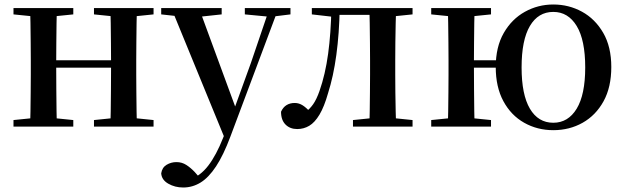

<svg xmlns="http://www.w3.org/2000/svg" viewBox="-20 -563 2781 854"><path d="M113 0Q115 -25 115.5 -66.5Q116 -108 116.5 -153Q117 -198 117 -232V-296Q117 -330 116.5 -374.5Q116 -419 115.5 -461Q115 -503 113 -527H233Q232 -503 231.5 -460.5Q231 -418 230.5 -371.5Q230 -325 230 -287V-266Q230 -215 230.5 -163Q231 -111 231.5 -68Q232 -25 233 0ZM470 0Q472 -25 472.5 -68Q473 -111 473.5 -163Q474 -215 474 -266V-287Q474 -325 473.5 -371.5Q473 -418 472.5 -460.5Q472 -503 470 -527H589Q588 -503 587.5 -461Q587 -419 586.5 -374.5Q586 -330 586 -296V-232Q586 -198 586.5 -153Q587 -108 587.5 -66.5Q588 -25 589 0ZM40 0V-29L149 -40H198L306 -29V0ZM40 -499V-527H306V-499L198 -488H149ZM398 0V-29L506 -40H556L663 -29V0ZM398 -499V-527H663V-499L556 -488H506ZM173 -262V-295H530V-262Z M795 271Q758 271 728.5 254Q699 237 697 208Q701 182 721 170Q741 158 765 158Q789 158 808.5 170.5Q828 183 846 202L875 235L842 254L822 237Q871 220 906.5 173.5Q942 127 972 51L1001 -21L1008 -40L1096 -283L1179 -527H1219L1005 44Q974 127 941 177Q908 227 872 249Q836 271 795 271ZM984 63 742 -527H865L1029 -81L1035 -69ZM697 -499V-527H966V-499L864 -488H797ZM1069 -499V-527H1272V-499L1191 -489H1174Z M1302 11Q1270 11 1250 -9Q1230 -29 1230 -66Q1239 -86 1254.5 -95.5Q1270 -105 1291 -105Q1310 -105 1327 -94Q1344 -83 1362 -62V-50H1336V-62Q1358 -78 1373 -99.5Q1388 -121 1401 -158Q1427 -232 1439.5 -324Q1452 -416 1454 -527H1491Q1489 -414 1476 -318.5Q1463 -223 1439 -148Q1422 -88 1401 -53Q1380 -18 1355.5 -3.5Q1331 11 1302 11ZM1367 -499V-527H1471V-488H1463ZM1472 -497V-527H1662V-497ZM1550 0V-29L1658 -40H1708L1815 -29V0ZM1623 0Q1624 -25 1624.5 -66.5Q1625 -108 1625.5 -153Q1626 -198 1626 -232V-296Q1626 -330 1625.5 -374.5Q1625 -419 1624.5 -461Q1624 -503 1623 -527H1742Q1741 -503 1740 -461Q1739 -419 1738.5 -374.5Q1738 -330 1738 -296V-232Q1738 -198 1738.5 -153Q1739 -108 1740 -66.5Q1741 -25 1742 0ZM1682 -488V-527H1815V-499L1708 -488Z M1898 0V-29L2007 -40H2056L2164 -29V0ZM1898 -499V-527H2164V-499L2056 -488H2007ZM1971 0Q1973 -25 1973.5 -66.5Q1974 -108 1974.5 -153Q1975 -198 1975 -232V-296Q1975 -330 1974.5 -374.5Q1974 -419 1973.5 -461Q1973 -503 1971 -527H2091Q2090 -503 2089.5 -461Q2089 -419 2088.5 -372.5Q2088 -326 2088 -289V-266Q2088 -215 2088.5 -163Q2089 -111 2089.5 -68Q2090 -25 2091 0ZM2030 -262V-295H2249V-262ZM2441 16Q2370 16 2311.5 -17Q2253 -50 2219 -113Q2185 -176 2185 -265Q2185 -354 2220.5 -416Q2256 -478 2314.5 -510.5Q2373 -543 2441 -543Q2510 -543 2568.5 -511Q2627 -479 2663 -417Q2699 -355 2699 -265Q2699 -175 2664.5 -112.5Q2630 -50 2571.5 -17Q2513 16 2441 16ZM2441 -17Q2507 -17 2545 -79.5Q2583 -142 2583 -263Q2583 -385 2545 -447.5Q2507 -510 2441 -510Q2374 -510 2337 -447.5Q2300 -385 2300 -263Q2300 -142 2337 -79.5Q2374 -17 2441 -17Z"/></svg>

Font: Noto Serif KR SemiBold
Style: Regular
Weight: 600
Designer: Ryoko NISHIZUKA 西塚涼子 (kana & ideographs); Frank Grießhammer (Latin, Greek & Cyrillic); Wenlong ZHANG 张文龙 (bopomofo); San
Foundry: Adobe
Version: Version 2.003-H1;hotconv 1.1.1;makeotfexe 2.6.0